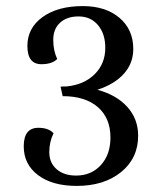

<svg xmlns="http://www.w3.org/2000/svg" viewBox="-20 -599 542 631"><path d="M232 12Q152 12 105 -23.5Q58 -59 58 -118Q58 -179 106 -179Q140 -179 156 -161Q142 -133 142 -99Q142 -64 166 -43Q190 -22 230 -22Q280 -22 311.5 -56.5Q343 -91 343 -147Q343 -211 301.5 -247Q260 -283 186 -283L179 -314Q186 -315 200 -315Q257 -321 291.5 -355.5Q326 -390 326 -442Q326 -488 302 -516.5Q278 -545 238 -545Q200 -545 177.5 -524.5Q155 -504 155 -468Q155 -433 168 -405Q151 -388 116 -388Q70 -388 70 -448Q70 -507 120 -543Q170 -579 252 -579Q327 -579 372.5 -540.5Q418 -502 418 -438Q418 -391 387 -356.5Q356 -322 300 -304Q363 -287 398.5 -247.5Q434 -208 434 -153Q434 -79 378 -33.5Q322 12 232 12Z"/></svg>

Font: Arapey
Style: Regular
Weight: 400
Designer: Eduardo Rodriguez Tunni
Foundry: Eduardo Rodriguez Tunni
Version: Version 4.000